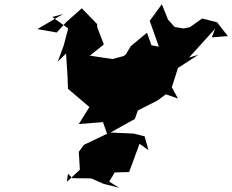

<svg xmlns="http://www.w3.org/2000/svg" viewBox="-20 -905 1093 904"><path d="M226 -825 301 -771 280 -691 252 -615 291 -653 298 -544 300 -487 401 -401 351 -321 465 -330 484 -275 375 -223 351 -190 356 -106 295 -49 300 -87 321 -66 409 -65 469 -39 541 -21 494 -50 520 -93 588 -95 637 -228 679 -198 661 -263 610 -276 500 -281 615 -345 629 -385 722 -432 761 -461 818 -441 789 -494 818 -585 914 -647 870 -634 993 -770 977 -729 1053 -735 1002 -800 932 -818 874 -777 844 -771 802 -778 771 -813 742 -885 685 -807 728 -685 693 -692 672 -751 596 -688 551 -614 557 -542 559 -615 676 -721 562 -641 509 -627 403 -643 469 -696 438 -776 437 -792 365 -866 291 -800 247 -752 156 -768 277 -839Z"/></svg>

Font: Hussar Lance
Style: Italic
Weight: 700
Foundry: Cannot Into Space Fonts, PlusOne Fonts
Version: Version 2.27